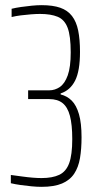

<svg xmlns="http://www.w3.org/2000/svg" viewBox="-20 -716 382 744"><path d="M141 8Q124 8 102.5 6Q81 4 60 1Q39 -2 22 -6V-38Q45 -35 66.5 -32Q88 -29 107 -27.5Q126 -26 141 -26Q183 -26 209.5 -38.5Q236 -51 248 -83.5Q260 -116 260 -177Q260 -233 251 -267Q242 -301 222.5 -316.5Q203 -332 171 -332H89V-366H171Q193 -366 212 -379Q231 -392 242.5 -424Q254 -456 254 -513Q254 -577 242 -608.5Q230 -640 203.5 -651Q177 -662 135 -662Q120 -662 100.5 -660.5Q81 -659 61 -656.5Q41 -654 25 -650V-682Q41 -686 62 -689Q83 -692 103.5 -694Q124 -696 141 -696Q185 -696 213.5 -686Q242 -676 259 -654Q276 -632 283 -597.5Q290 -563 290 -515Q290 -441 271 -403.5Q252 -366 215 -354V-350Q240 -344 258 -326Q276 -308 286 -273.5Q296 -239 296 -184Q296 -139 290 -103.5Q284 -68 267.5 -43Q251 -18 220.5 -5Q190 8 141 8Z"/></svg>

Font: Saira ExtraCondensed Thin
Style: Regular
Weight: 250
Width: 2
Designer: Hector Gatti with collaboration of the Omnibus-Type team
Foundry: Omnibus-Type
Version: Version 1.101